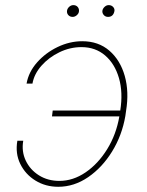

<svg xmlns="http://www.w3.org/2000/svg" viewBox="-20 -710 568 740"><path d="M294 -528.4Q250 -528.4 209.2 -508.7Q168.3 -489 139.9 -456.9Q111.5 -424.7 105.1 -387.8H82.4Q90.2 -432.5 123 -469.6Q155.9 -506.7 202.2 -528.9Q248.6 -551.1 296.9 -551.1Q359.4 -551.1 401.5 -514.7Q443.5 -478.3 460.8 -417.4Q478 -356.5 465.9 -282.7L463.1 -262.8Q450.3 -188.2 412.1 -126.2Q373.9 -64.3 319.8 -27.2Q265.6 9.9 204.5 9.9Q155.5 9.9 116.7 -14Q77.8 -38 58.1 -78.3Q38.4 -118.6 46.9 -167.6H69.6Q62.5 -126.4 79.2 -91.1Q95.9 -55.8 130 -34.3Q164.1 -12.8 208.8 -12.8Q261.7 -12.8 310 -45.8Q358.3 -78.8 393.1 -135.1Q427.9 -191.4 440 -261.4H180.4L183.2 -284.1H443.5Q454.5 -353.3 438.6 -408.7Q422.6 -464.1 385.1 -496.3Q347.7 -528.4 294 -528.4ZM396.3 -644.9Q385.7 -644.9 379.3 -652.9Q372.9 -660.9 375 -670.5Q376.8 -677.9 383.7 -684.1Q390.6 -690.3 399.1 -690.3Q409.8 -690.3 416.5 -682.7Q423.3 -675.1 420.5 -664.8Q415.5 -644.9 396.3 -644.9ZM259.9 -644.9Q249.3 -644.9 242.9 -652.3Q236.5 -659.8 238.6 -670.5Q240.4 -678.3 247.3 -684.3Q254.3 -690.3 262.8 -690.3Q273.4 -690.3 279.7 -682.9Q285.9 -675.4 284.1 -664.8Q283 -657.3 275.7 -651.1Q268.5 -644.9 259.9 -644.9Z"/></svg>

Font: Inter Thin  BETA
Style: Italic
Weight: 100
Italic angle: -9.39999°
Designer: Rasmus Andersson
Foundry: rsms
Version: Version 3.011;git-f93a4a705